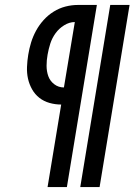

<svg xmlns="http://www.w3.org/2000/svg" viewBox="-20 -755 543 775"><path d="M304 0 425 -735H503L382 0ZM172 0 227 -333Q203 -333 180 -339.5Q157 -346 139 -360Q121 -374 109.5 -394.5Q98 -415 93 -437.5Q88 -460 89 -485Q90 -510 94 -534Q98 -559 105.5 -583.5Q113 -608 125.5 -631Q138 -654 156 -674Q174 -694 196.5 -708Q219 -722 244 -728.5Q269 -735 294 -735H371L250 0ZM238 -402 282 -666Q260 -666 239 -653Q218 -640 204 -620.5Q190 -601 183 -579Q176 -557 172 -534Q168 -512 168 -489.5Q168 -467 175 -447.5Q182 -428 199 -415Q216 -402 238 -402Z"/></svg>

Font: Iosevka Slab Medium Oblique
Style: Regular
Weight: 500
Italic angle: -9°
Monospace: yes
Designer: Belleve Invis
Foundry: Belleve Invis
Version: Version 11.1.1; ttfautohint (v1.8.3)